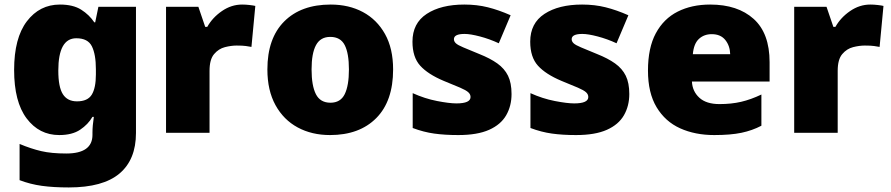

<svg xmlns="http://www.w3.org/2000/svg" viewBox="-20 -583 3910 843"><path d="M243 -563Q301 -563 336.5 -540.5Q372 -518 394 -485H398L412 -553H577V1Q577 118 504.5 179Q432 240 282 240Q215 240 164 233Q113 226 66 208V49Q116 70 161 80.5Q206 91 271 91Q386 91 386 9V-1Q386 -30 392 -70H386Q367 -37 332 -13.5Q297 10 240 10Q152 10 97 -63Q42 -136 42 -276Q42 -416 98 -489.5Q154 -563 243 -563ZM315 -415Q236 -415 236 -273Q236 -201 256 -169.5Q276 -138 318 -138Q365 -138 383 -167.5Q401 -197 401 -256V-279Q401 -344 383.5 -379.5Q366 -415 315 -415Z M1043 -563Q1059 -563 1076 -561Q1093 -559 1101 -557L1084 -377Q1074 -379 1059.5 -381Q1045 -383 1019 -383Q995 -383 967.5 -376Q940 -369 920 -345.5Q900 -322 900 -272V0H709V-553H851L881 -465H890Q913 -506 954.5 -534.5Q996 -563 1043 -563Z M1706 -278Q1706 -139 1632 -64.5Q1558 10 1429 10Q1349 10 1287 -23.5Q1225 -57 1189.5 -121.5Q1154 -186 1154 -278Q1154 -415 1228 -489Q1302 -563 1432 -563Q1512 -563 1573.5 -530Q1635 -497 1670.5 -433.5Q1706 -370 1706 -278ZM1348 -278Q1348 -207 1367 -169.5Q1386 -132 1431 -132Q1475 -132 1493.5 -169.5Q1512 -207 1512 -278Q1512 -349 1493.5 -385Q1475 -421 1430 -421Q1387 -421 1367.5 -385Q1348 -349 1348 -278Z M2226 -170Q2226 -118 2202.5 -77Q2179 -36 2127.5 -13Q2076 10 1992 10Q1933 10 1886.5 3.5Q1840 -3 1792 -21V-174Q1845 -150 1899 -139.5Q1953 -129 1984 -129Q2046 -129 2046 -157Q2046 -169 2036 -178Q2026 -187 2000.5 -198Q1975 -209 1928 -228Q1859 -257 1825 -294.5Q1791 -332 1791 -400Q1791 -481 1853.5 -522Q1916 -563 2019 -563Q2074 -563 2122 -551Q2170 -539 2222 -516L2170 -393Q2129 -412 2087 -423Q2045 -434 2020 -434Q1973 -434 1973 -411Q1973 -401 1981.5 -393Q1990 -385 2014 -375Q2038 -365 2084 -346Q2132 -327 2163.5 -304.5Q2195 -282 2210.5 -250.5Q2226 -219 2226 -170Z M2743 -170Q2743 -118 2719.5 -77Q2696 -36 2644.5 -13Q2593 10 2509 10Q2450 10 2403.5 3.5Q2357 -3 2309 -21V-174Q2362 -150 2416 -139.5Q2470 -129 2501 -129Q2563 -129 2563 -157Q2563 -169 2553 -178Q2543 -187 2517.5 -198Q2492 -209 2445 -228Q2376 -257 2342 -294.5Q2308 -332 2308 -400Q2308 -481 2370.5 -522Q2433 -563 2536 -563Q2591 -563 2639 -551Q2687 -539 2739 -516L2687 -393Q2646 -412 2604 -423Q2562 -434 2537 -434Q2490 -434 2490 -411Q2490 -401 2498.5 -393Q2507 -385 2531 -375Q2555 -365 2601 -346Q2649 -327 2680.5 -304.5Q2712 -282 2727.5 -250.5Q2743 -219 2743 -170Z M3098 -563Q3219 -563 3289 -500Q3359 -437 3359 -310V-225H3018Q3020 -182 3050.5 -154Q3081 -126 3139 -126Q3191 -126 3234 -136Q3277 -146 3323 -168V-31Q3283 -10 3235.5 0Q3188 10 3116 10Q3032 10 2966.5 -19.5Q2901 -49 2863 -112Q2825 -175 2825 -273Q2825 -373 2859.5 -437Q2894 -501 2955.5 -532Q3017 -563 3098 -563ZM3105 -433Q3071 -433 3048.5 -412Q3026 -391 3022 -345H3186Q3185 -382 3164.5 -407.5Q3144 -433 3105 -433Z M3801 -563Q3817 -563 3834 -561Q3851 -559 3859 -557L3842 -377Q3832 -379 3817.5 -381Q3803 -383 3777 -383Q3753 -383 3725.5 -376Q3698 -369 3678 -345.5Q3658 -322 3658 -272V0H3467V-553H3609L3639 -465H3648Q3671 -506 3712.5 -534.5Q3754 -563 3801 -563Z"/></svg>

Font: Noto Sans Cherokee Black
Style: Regular
Weight: 900
Designer: Monotype Design Team
Foundry: Monotype Imaging Inc.
Version: Version 2.001; ttfautohint (v1.8.4.7-5d5b)